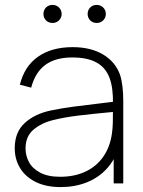

<svg xmlns="http://www.w3.org/2000/svg" viewBox="-20 -747 582 782"><path d="M40 -143Q40 -209 81 -246.2Q122 -283.5 187 -297Q233 -306.5 281.2 -312.8Q329.5 -319 408.5 -328.5Q433.5 -331 455 -334L440 -324Q441.5 -389 425.8 -430.5Q410 -472 373 -492.5Q336 -513 274 -513Q206 -513 164.8 -482.8Q123.5 -452.5 107 -390L61 -402Q79 -476.5 134.5 -515.8Q190 -555 276 -555Q350 -555 400.2 -524.8Q450.5 -494.5 469 -442Q475.5 -422.5 478.8 -394.5Q482 -366.5 482 -338V0H443V-148L463 -147Q448.5 -96.5 414.8 -59.8Q381 -23 332.8 -4Q284.5 15 227 15Q166.5 15 124.2 -6.5Q82 -28 61 -63.8Q40 -99.5 40 -143ZM436 -204Q439 -225 439.5 -247Q440 -269 440 -301.5V-310L462 -293L435 -290.5Q359 -283.5 301 -276.5Q243 -269.5 196 -258Q149.5 -246.5 116.8 -219.2Q84 -192 84 -142Q84 -113.5 97.8 -87.2Q111.5 -61 143.2 -44Q175 -27 225 -27Q283 -27 328 -48Q373 -69 400.8 -109Q428.5 -149 436 -204ZM337 -690Q337 -700.5 341.8 -709Q346.5 -717.5 355 -722.2Q363.5 -727 374 -727Q384 -727 392.5 -722.2Q401 -717.5 406 -709Q411 -700.5 411 -690Q411 -680 406 -671.5Q401 -663 392.5 -658.2Q384 -653.5 374 -653.5Q363.5 -653.5 355 -658.2Q346.5 -663 341.8 -671.5Q337 -680 337 -690ZM157 -690Q157 -700.5 161.8 -709Q166.5 -717.5 175 -722.2Q183.5 -727 194 -727Q204 -727 212.5 -722.2Q221 -717.5 226 -709Q231 -700.5 231 -690Q231 -680 226 -671.5Q221 -663 212.5 -658.2Q204 -653.5 194 -653.5Q183.5 -653.5 175 -658.2Q166.5 -663 161.8 -671.5Q157 -680 157 -690Z"/></svg>

Font: Tap Sans
Style: Regular
Weight: 400
Designer: Tap Payments
Foundry: Tap Payments
Version: Version 1.001;Glyphs 3.1.2 (3151)